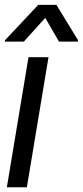

<svg xmlns="http://www.w3.org/2000/svg" viewBox="-21 -786 348 806"><path d="M226.6 -611.3 168.9 -710.9 79.1 -611.3H-1L0 -617.2L139.6 -765.6H215.8L306.6 -617.2L305.7 -611.3ZM7.8 0 98.6 -545.9H182.6L91.8 0Z"/></svg>

Font: Inter Tight
Style: Italic
Weight: 400
Italic angle: -9.39999°
Designer: Rasmus Andersson
Foundry: rsms
Version: Version 3.002